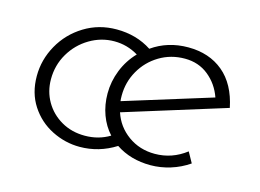

<svg xmlns="http://www.w3.org/2000/svg" viewBox="-65 -514 860 635"><g transform="rotate(15 364.5 -196.5)"><path d="M493 -33Q552 -33 600 -70L620 -34Q591 -14 557 -3.5Q523 7 489 7Q421 7 370 -27Q313 9 247 9Q197 9 151.5 -14Q106 -37 78 -80Q50 -123 50 -181Q50 -237 78 -287Q106 -337 155.5 -367.5Q205 -398 266 -398Q334 -398 386 -364Q440 -402 510 -402Q582 -402 630 -362Q678 -322 694 -244L347 -136Q362 -90 401.5 -61.5Q441 -33 493 -33ZM639 -265Q624 -308 590 -335.5Q556 -363 509 -363Q461 -363 422 -339.5Q383 -316 360.5 -276.5Q338 -237 338 -191Q338 -178 339 -172ZM98 -183Q98 -141 118 -106.5Q138 -72 173.5 -51.5Q209 -31 254 -31Q301 -31 339 -54Q316 -79 303.5 -113Q291 -147 291 -186Q291 -227 306.5 -266Q322 -305 351 -335Q313 -358 269 -358Q224 -358 184.5 -334.5Q145 -311 121.5 -271Q98 -231 98 -183Z"/></g></svg>

Font: Josefin Sans Light
Style: Italic
Weight: 300
Italic angle: -7°
Designer: Santiago Orozco
Foundry: Typemade
Version: Version 2.000